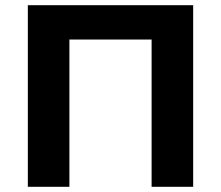

<svg xmlns="http://www.w3.org/2000/svg" viewBox="-20 -720 852 740"><path d="M87.3 0V-700H724.5V0H564.3V-605L600.8 -567.7H211L247.5 -605V0Z"/></svg>

Font: Montserrat Alternates Thin
Style: Regular
Weight: 100
Designer: Julieta Ulanovsky
Foundry: Julieta Ulanovsky
Version: Version 9.000